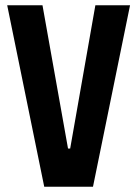

<svg xmlns="http://www.w3.org/2000/svg" viewBox="-20 -708 520 728"><path d="M147.7 0 7.3 -688H141.1L237.9 -144.9H246.1L341.6 -688H473.1L332.6 0Z"/></svg>

Font: Saira Thin Condensed
Style: Regular
Weight: 100
Width: 3
Version: Version 1.101